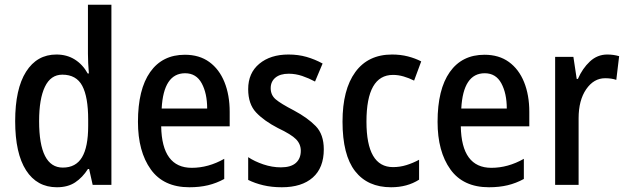

<svg xmlns="http://www.w3.org/2000/svg" viewBox="-20 -780 2643 810"><path d="M220 10Q136 10 90 -61.5Q44 -133 44 -269Q44 -405 90 -477.5Q136 -550 218 -550Q262 -550 295.5 -529Q329 -508 350 -470H355Q353 -492 352 -514Q351 -536 351 -553V-760H450V0H371L356 -67H351Q328 -31 297 -10.5Q266 10 220 10ZM245 -73Q300 -73 326 -116.5Q352 -160 352 -249V-275Q352 -371 327 -418Q302 -465 243 -465Q194 -465 169.5 -414Q145 -363 145 -269Q145 -73 245 -73Z M760 -549Q821 -549 863 -518.5Q905 -488 927 -433.5Q949 -379 949 -308V-247H660Q663 -72 789 -72Q859 -72 926 -110V-25Q893 -7 857.5 1.5Q822 10 779 10Q670 10 616 -65.5Q562 -141 562 -266Q562 -403 613.5 -476Q665 -549 760 -549ZM761 -471Q670 -471 662 -322H854Q854 -386 831 -428.5Q808 -471 761 -471Z M1346 -150Q1346 -72 1299.5 -31Q1253 10 1169 10Q1126 10 1090.5 1.5Q1055 -7 1027 -21V-117Q1054 -99 1091 -86.5Q1128 -74 1165 -74Q1207 -74 1228 -92.5Q1249 -111 1249 -144Q1249 -172 1229 -192.5Q1209 -213 1152 -240Q1094 -270 1060.5 -305.5Q1027 -341 1027 -404Q1027 -472 1074 -511Q1121 -550 1197 -550Q1238 -550 1273 -540Q1308 -530 1341 -512L1309 -436Q1283 -450 1255 -459.5Q1227 -469 1198 -469Q1162 -469 1142 -452.5Q1122 -436 1122 -408Q1122 -379 1143 -361Q1164 -343 1220 -314Q1278 -283 1312 -248Q1346 -213 1346 -150Z M1630 10Q1531 10 1478 -58Q1425 -126 1425 -267Q1425 -402 1479 -476Q1533 -550 1634 -550Q1670 -550 1701 -542Q1732 -534 1757 -521L1727 -440Q1705 -451 1682.5 -457.5Q1660 -464 1638 -464Q1526 -464 1526 -267Q1526 -75 1638 -75Q1667 -75 1694.5 -83.5Q1722 -92 1748 -106V-22Q1698 10 1630 10Z M2024 -549Q2085 -549 2127 -518.5Q2169 -488 2191 -433.5Q2213 -379 2213 -308V-247H1924Q1927 -72 2053 -72Q2123 -72 2190 -110V-25Q2157 -7 2121.5 1.5Q2086 10 2043 10Q1934 10 1880 -65.5Q1826 -141 1826 -266Q1826 -403 1877.5 -476Q1929 -549 2024 -549ZM2025 -471Q1934 -471 1926 -322H2118Q2118 -386 2095 -428.5Q2072 -471 2025 -471Z M2542 -550Q2568 -550 2592 -543L2580 -443Q2560 -450 2533 -450Q2485 -450 2453 -403.5Q2421 -357 2421 -281V0H2322V-540H2399L2413 -447H2418Q2437 -491 2468.5 -520.5Q2500 -550 2542 -550Z"/></svg>

Font: Noto Sans Hebrew Condensed Medium
Style: Regular
Weight: 500
Width: 3
Designer: Monotype Design Team
Foundry: Monotype Imaging Inc.
Version: Version 2.004; ttfautohint (v1.8.4.7-5d5b)